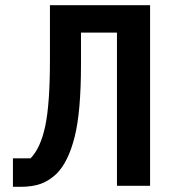

<svg xmlns="http://www.w3.org/2000/svg" viewBox="-20 -718 680 742"><path d="M432 -592H293V-470Q293 -286 268.5 -189Q244 -92 199 -47Q171 -20 138.5 -8Q106 4 59 4H30V-106H98Q137 -146 155 -231.5Q173 -317 173 -486V-698H560V0H432Z"/></svg>

Font: Writer SemiBold
Style: Regular
Weight: 600
Monospace: yes
Designer: Mike Abbink, Paul van der Laan, Pieter van Rosmalen
Foundry: Bold Monday
Version: Version 2.001 2020